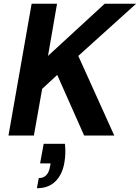

<svg xmlns="http://www.w3.org/2000/svg" viewBox="-20 -720 743 1020"><path d="M25 0 148 -700H283L235 -423L536 -700H703L396 -423L587 0H427L284 -322L204 -248L160 0ZM176 280 186 226Q211 226 226 210.5Q241 195 246 163L249 148H193L212 44H325Q328 71 327 96Q326 121 322 144Q311 208 274 244Q237 280 176 280Z"/></svg>

Font: DM Sans 17pt
Style: Bold Italic
Weight: 700
Italic angle: -10°
Version: Version 4.004;gftools[0.9.30]